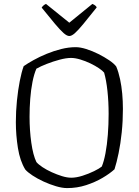

<svg xmlns="http://www.w3.org/2000/svg" viewBox="-20 -961 709 981"><path d="M323 0Q298 0 266 -9.5Q234 -19 202.5 -33.5Q171 -48 146 -64.5Q121 -81 109 -95Q82 -139 71.5 -205Q61 -271 61 -337Q61 -392 66.5 -446.5Q72 -501 81 -547Q90 -593 101 -623Q121 -637 151.5 -654Q182 -671 218.5 -686Q255 -701 293 -710.5Q331 -720 367 -720Q390 -720 420.5 -710.5Q451 -701 482 -685.5Q513 -670 538 -653Q563 -636 574 -621Q586 -592 593.5 -556.5Q601 -521 604.5 -482.5Q608 -444 608 -404Q608 -343 602 -285Q596 -227 586 -178.5Q576 -130 565 -96Q541 -74 503.5 -52Q466 -30 420 -15Q374 0 323 0ZM344 -53Q370 -53 401.5 -63Q433 -73 460.5 -86.5Q488 -100 500 -110Q511 -136 519 -178.5Q527 -221 531 -273Q535 -325 535 -379Q535 -441 529 -496.5Q523 -552 512 -590Q505 -599 486 -612Q467 -625 442 -637Q417 -649 390.5 -657Q364 -665 343 -665Q318 -665 284.5 -656Q251 -647 219 -634.5Q187 -622 166 -610Q154 -583 146 -542.5Q138 -502 134.5 -456Q131 -410 131 -365Q131 -295 140 -231.5Q149 -168 166 -133Q176 -121 197 -107Q218 -93 244.5 -81Q271 -69 297 -61Q323 -53 344 -53ZM334 -777Q322 -777 305 -792Q288 -807 261 -839Q234 -871 193 -922Q195 -926 200.5 -931.5Q206 -937 215 -941L334 -845L452 -941Q462 -937 467.5 -932Q473 -927 474 -923Q432 -870 405 -837.5Q378 -805 362 -791Q346 -777 334 -777Z"/></svg>

Font: Texturina Medium 12pt Thin
Style: Regular
Weight: 250
Version: Version 1.002